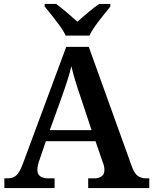

<svg xmlns="http://www.w3.org/2000/svg" viewBox="-20 -951 775 971"><path d="M2 0V-49H17Q45 -49 62 -63.5Q79 -78 96 -124L315 -714H429L645 -114Q658 -76 675.5 -62.5Q693 -49 719 -49H735V0H426V-49H459Q479 -49 493.5 -59Q508 -69 508 -91Q508 -102 505.5 -112.5Q503 -123 499 -132L463 -237H212L180 -143Q175 -131 172 -116.5Q169 -102 169 -92Q169 -70 183.5 -59.5Q198 -49 222 -49H256V0ZM232 -293H443L387 -462Q374 -499 361.5 -540Q349 -581 341 -616Q333 -583 321 -545Q309 -507 295 -468ZM312 -771Q302 -794 282.5 -820.5Q263 -847 242.5 -873Q222 -899 206 -918V-931H264Q287 -914 318 -888Q349 -862 372 -841Q394 -862 425.5 -888Q457 -914 481 -931H538V-918Q523 -899 502 -873Q481 -847 462 -820.5Q443 -794 432 -771Z"/></svg>

Font: Noto Serif Toto SemiBold
Style: Regular
Weight: 600
Designer: Monotype Design Team
Foundry: Monotype Imaging Inc.
Version: Version 2.001; ttfautohint (v1.8.4.7-5d5b)